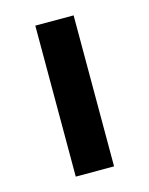

<svg xmlns="http://www.w3.org/2000/svg" viewBox="-81 -527 452 581"><g transform="rotate(-15 145.0 -236.5)"><path d="M85 -473H205V0H85Z"/></g></svg>

Font: Ysabeau SC
Style: Bold
Weight: 700
Designer: Christian Thalmann (Catharsis Fonts)
Version: Version 0.003